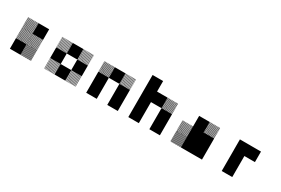

<svg xmlns="http://www.w3.org/2000/svg" viewBox="74 -1650 3853 2633"><g transform="rotate(30 2000.0 -333.0)"><path d="M459.2 -165.8 457.5 -167.5H459.2ZM459.2 -155 446.7 -167.5H452.5L459.2 -160.8ZM459.2 -144.2 435.8 -167.5H441.7L459.2 -150ZM459.2 -133.3 425 -167.5H430.8L459.2 -139.2ZM459.2 -122.5 414.2 -167.5H420L459.2 -128.3ZM459.2 -111.7 403.3 -167.5H409.2L459.2 -117.5ZM459.2 -100.8 392.5 -167.5H398.3L459.2 -106.7ZM459.2 -90 381.7 -167.5H387.5L459.2 -95.8ZM459.2 -79.2 370.8 -167.5H376.7L459.2 -85ZM459.2 -68.3 360 -167.5H365.8L459.2 -74.2ZM459.2 -57.5 349.2 -167.5H355L459.2 -63.3ZM459.2 -46.7 338.3 -167.5H344.2L459.2 -52.5ZM459.2 -35.8 327.5 -167.5H333.3L459.2 -41.7ZM459.2 -25 316.7 -167.5H322.5L459.2 -30.8ZM459.2 -14.2 305.8 -167.5H311.7L459.2 -20ZM459.2 -3.3 295 -167.5H300.8L459.2 -9.2ZM452.5 0.8 290.8 -160.8V-166.7L458.3 0.8ZM441.7 0.8 290.8 -150V-155.8L447.5 0.8ZM430.8 0.8 290.8 -139.2V-145L436.7 0.8ZM420 0.8 290.8 -128.3V-134.2L425.8 0.8ZM409.2 0.8 290.8 -117.5V-123.3L415 0.8ZM398.3 0.8 290.8 -106.7V-112.5L404.2 0.8ZM387.5 0.8 290.8 -95.8V-101.7L393.3 0.8ZM376.7 0.8 290.8 -85V-90.8L382.5 0.8ZM365.8 0.8 290.8 -74.2V-80L371.7 0.8ZM355 0.8 290.8 -63.3V-69.2L360.8 0.8ZM344.2 0.8 290.8 -52.5V-58.3L350 0.8ZM333.3 0.8 290.8 -41.7V-47.5L339.2 0.8ZM322.5 0.8 290.8 -30.8V-36.7L328.3 0.8ZM311.7 0.8 290.8 -20V-25.8L317.5 0.8ZM300.8 0.8 290.8 -9.2V-15L306.7 0.8ZM459.2 -167.5H463.3L459.2 -171.7ZM459.2 -321.7 446.7 -334.2H452.5L459.2 -327.5ZM459.2 -309.2 434.2 -334.2H440L459.2 -315ZM459.2 -296.7 421.7 -334.2H427.5L459.2 -302.5ZM459.2 -284.2 409.2 -334.2H415L459.2 -290ZM459.2 -271.7 396.7 -334.2H402.5L459.2 -277.5ZM459.2 -259.2 384.2 -334.2H389.2L459.2 -264.2ZM459.2 -246.7 371.7 -334.2H377.5L459.2 -252.5ZM459.2 -234.2 359.2 -334.2H365L459.2 -240ZM459.2 -221.7 346.7 -334.2H352.5L459.2 -227.5ZM459.2 -209.2 334.2 -334.2H340L459.2 -215ZM459.2 -196.7 321.7 -334.2H327.5L459.2 -202.5ZM459.2 -184.2 309.2 -334.2H315L459.2 -190ZM459.2 -171.7 296.7 -334.2H302.5L459.2 -177.5ZM452.5 -165.8 290.8 -327.5V-333.3L458.3 -165.8ZM440 -165.8 290.8 -315V-320.8L445.8 -165.8ZM427.5 -165.8 290.8 -302.5V-308.3L433.3 -165.8ZM415 -165.8 290.8 -290V-295.8L420.8 -165.8ZM402.5 -165.8 290.8 -277.5V-283.3L408.3 -165.8ZM389.2 -165.8 290.8 -264.2V-270.8L395.8 -165.8ZM377.5 -165.8 290.8 -252.5V-258.3L383.3 -165.8ZM365 -165.8 290.8 -240V-245.8L370.8 -165.8ZM352.5 -165.8 290.8 -227.5V-233.3L358.3 -165.8ZM340 -165.8 290.8 -215V-220.8L345.8 -165.8ZM327.5 -165.8 290.8 -202.5V-208.3L333.3 -165.8ZM315 -165.8 290.8 -190V-195.8L320.8 -165.8ZM302.5 -165.8 290.8 -177.5V-183.3L308.3 -165.8ZM292.5 -321.7 280 -334.2H285.8L292.5 -327.5ZM292.5 -309.2 267.5 -334.2H273.3L292.5 -315ZM292.5 -296.7 255 -334.2H260.8L292.5 -302.5ZM292.5 -284.2 242.5 -334.2H248.3L292.5 -290ZM292.5 -271.7 230 -334.2H235.8L292.5 -277.5ZM292.5 -259.2 217.5 -334.2H222.5L292.5 -264.2ZM292.5 -246.7 205 -334.2H210.8L292.5 -252.5ZM292.5 -234.2 192.5 -334.2H198.3L292.5 -240ZM292.5 -221.7 180 -334.2H185.8L292.5 -227.5ZM292.5 -209.2 167.5 -334.2H173.3L292.5 -215ZM292.5 -196.7 155 -334.2H160.8L292.5 -202.5ZM292.5 -184.2 142.5 -334.2H148.3L292.5 -190ZM292.5 -171.7 130 -334.2H135.8L292.5 -177.5ZM285.8 -165.8 124.2 -327.5V-333.3L291.7 -165.8ZM273.3 -165.8 124.2 -315V-320.8L279.2 -165.8ZM260.8 -165.8 124.2 -302.5V-308.3L266.7 -165.8ZM248.3 -165.8 124.2 -290V-295.8L254.2 -165.8ZM235.8 -165.8 124.2 -277.5V-283.3L241.7 -165.8ZM222.5 -165.8 124.2 -264.2V-270.8L229.2 -165.8ZM210.8 -165.8 124.2 -252.5V-258.3L216.7 -165.8ZM198.3 -165.8 124.2 -240V-245.8L204.2 -165.8ZM185.8 -165.8 124.2 -227.5V-233.3L191.7 -165.8ZM173.3 -165.8 124.2 -215V-220.8L179.2 -165.8ZM160.8 -165.8 124.2 -202.5V-208.3L166.7 -165.8ZM148.3 -165.8 124.2 -190V-195.8L154.2 -165.8ZM135.8 -165.8 124.2 -177.5V-183.3L141.7 -165.8ZM292.5 -488.3 280 -500.8H285.8L292.5 -494.2ZM292.5 -475.8 267.5 -500.8H273.3L292.5 -481.7ZM292.5 -463.3 255 -500.8H260.8L292.5 -469.2ZM292.5 -450.8 242.5 -500.8H248.3L292.5 -456.7ZM292.5 -438.3 230 -500.8H235.8L292.5 -444.2ZM292.5 -425.8 217.5 -500.8H222.5L292.5 -430.8ZM292.5 -413.3 205 -500.8H210.8L292.5 -419.2ZM292.5 -400.8 192.5 -500.8H198.3L292.5 -406.7ZM292.5 -388.3 180 -500.8H185.8L292.5 -394.2ZM292.5 -375.8 167.5 -500.8H173.3L292.5 -381.7ZM292.5 -363.3 155 -500.8H160.8L292.5 -369.2ZM292.5 -350.8 142.5 -500.8H148.3L292.5 -356.7ZM292.5 -338.3 130 -500.8H135.8L292.5 -344.2ZM285.8 -332.5 124.2 -494.2V-500L291.7 -332.5ZM273.3 -332.5 124.2 -481.7V-487.5L279.2 -332.5ZM260.8 -332.5 124.2 -469.2V-475L266.7 -332.5ZM248.3 -332.5 124.2 -456.7V-462.5L254.2 -332.5ZM235.8 -332.5 124.2 -444.2V-450L241.7 -332.5ZM222.5 -332.5 124.2 -430.8V-437.5L229.2 -332.5ZM210.8 -332.5 124.2 -419.2V-425L216.7 -332.5ZM198.3 -332.5 124.2 -406.7V-412.5L204.2 -332.5ZM185.8 -332.5 124.2 -394.2V-400L191.7 -332.5ZM173.3 -332.5 124.2 -381.7V-387.5L179.2 -332.5ZM160.8 -332.5 124.2 -369.2V-375L166.7 -332.5ZM148.3 -332.5 124.2 -356.7V-362.5L154.2 -332.5ZM135.8 -332.5 124.2 -344.2V-350L141.7 -332.5ZM125 -166.7H291.7V0H125ZM291.7 -500H458.3V-333.3H291.7Z M1167.5 -155.8 1155.8 -167.5H1161.7L1167.5 -161.7ZM1167.5 -141.7 1141.7 -167.5H1147.5L1167.5 -147.5ZM1167.5 -127.5 1127.5 -167.5H1133.3L1167.5 -133.3ZM1167.5 -113.3 1113.3 -167.5H1119.2L1167.5 -119.2ZM1167.5 -99.2 1099.2 -167.5H1105L1167.5 -105ZM1167.5 -85 1085 -167.5H1090.8L1167.5 -90.8ZM1167.5 -70.8 1070.8 -167.5H1076.7L1167.5 -76.7ZM1167.5 -56.7 1056.7 -167.5H1062.5L1167.5 -62.5ZM1167.5 -42.5 1042.5 -167.5H1048.3L1167.5 -48.3ZM1167.5 -28.3 1028.3 -167.5H1034.2L1167.5 -34.2ZM1167.5 -14.2 1014.2 -167.5H1020L1167.5 -20ZM1167.5 0 1000 -167.5H1005.8L1167.5 -5.8ZM1154.2 0.8 999.2 -154.2V-160L1160 0.8ZM1140 0.8 999.2 -140V-145.8L1145.8 0.8ZM1125.8 0.8 999.2 -125.8V-131.7L1131.7 0.8ZM1111.7 0.8 999.2 -111.7V-117.5L1117.5 0.8ZM1096.7 0.8 999.2 -96.7V-103.3L1103.3 0.8ZM1083.3 0.8 999.2 -83.3V-89.2L1089.2 0.8ZM1069.2 0.8 999.2 -69.2V-75L1075 0.8ZM1055 0.8 999.2 -55V-60.8L1060.8 0.8ZM1040.8 0.8 999.2 -40.8V-46.7L1046.7 0.8ZM1026.7 0.8 999.2 -26.7V-32.5L1032.5 0.8ZM1012.5 0.8 999.2 -12.5V-18.3L1018.3 0.8ZM834.2 -155.8 822.5 -167.5H828.3L834.2 -161.7ZM834.2 -141.7 808.3 -167.5H814.2L834.2 -147.5ZM834.2 -127.5 794.2 -167.5H800L834.2 -133.3ZM834.2 -113.3 780 -167.5H785.8L834.2 -119.2ZM834.2 -99.2 765.8 -167.5H771.7L834.2 -105ZM834.2 -85 751.7 -167.5H757.5L834.2 -90.8ZM834.2 -70.8 737.5 -167.5H743.3L834.2 -76.7ZM834.2 -56.7 723.3 -167.5H729.2L834.2 -62.5ZM834.2 -42.5 709.2 -167.5H715L834.2 -48.3ZM834.2 -28.3 695 -167.5H700.8L834.2 -34.2ZM834.2 -14.2 680.8 -167.5H686.7L834.2 -20ZM834.2 0 666.7 -167.5H672.5L834.2 -5.8ZM820.8 0.8 665.8 -154.2V-160L826.7 0.8ZM806.7 0.8 665.8 -140V-145.8L812.5 0.8ZM792.5 0.8 665.8 -125.8V-131.7L798.3 0.8ZM778.3 0.8 665.8 -111.7V-117.5L784.2 0.8ZM763.3 0.8 665.8 -96.7V-103.3L770 0.8ZM750 0.8 665.8 -83.3V-89.2L755.8 0.8ZM735.8 0.8 665.8 -69.2V-75L741.7 0.8ZM721.7 0.8 665.8 -55V-60.8L727.5 0.8ZM707.5 0.8 665.8 -40.8V-46.7L713.3 0.8ZM693.3 0.8 665.8 -26.7V-32.5L699.2 0.8ZM679.2 0.8 665.8 -12.5V-18.3L685 0.8ZM1167.5 -489.2 1155.8 -500.8H1161.7L1167.5 -495ZM1167.5 -475 1141.7 -500.8H1147.5L1167.5 -480.8ZM1167.5 -460.8 1127.5 -500.8H1133.3L1167.5 -466.7ZM1167.5 -446.7 1113.3 -500.8H1119.2L1167.5 -452.5ZM1167.5 -432.5 1099.2 -500.8H1105L1167.5 -438.3ZM1167.5 -418.3 1085 -500.8H1090.8L1167.5 -424.2ZM1167.5 -404.2 1070.8 -500.8H1076.7L1167.5 -410ZM1167.5 -390 1056.7 -500.8H1062.5L1167.5 -395.8ZM1167.5 -375.8 1042.5 -500.8H1048.3L1167.5 -381.7ZM1167.5 -361.7 1028.3 -500.8H1034.2L1167.5 -367.5ZM1167.5 -347.5 1014.2 -500.8H1020L1167.5 -353.3ZM1167.5 -333.3 1000 -500.8H1005.8L1167.5 -339.2ZM1154.2 -332.5 999.2 -487.5V-493.3L1160 -332.5ZM1140 -332.5 999.2 -473.3V-479.2L1145.8 -332.5ZM1125.8 -332.5 999.2 -459.2V-465L1131.7 -332.5ZM1111.7 -332.5 999.2 -445V-450.8L1117.5 -332.5ZM1096.7 -332.5 999.2 -430V-436.7L1103.3 -332.5ZM1083.3 -332.5 999.2 -416.7V-422.5L1089.2 -332.5ZM1069.2 -332.5 999.2 -402.5V-408.3L1075 -332.5ZM1055 -332.5 999.2 -388.3V-394.2L1060.8 -332.5ZM1040.8 -332.5 999.2 -374.2V-380L1046.7 -332.5ZM1026.7 -332.5 999.2 -360V-365.8L1032.5 -332.5ZM1012.5 -332.5 999.2 -345.8V-351.7L1018.3 -332.5ZM834.2 -489.2 822.5 -500.8H828.3L834.2 -495ZM834.2 -475 808.3 -500.8H814.2L834.2 -480.8ZM834.2 -460.8 794.2 -500.8H800L834.2 -466.7ZM834.2 -446.7 780 -500.8H785.8L834.2 -452.5ZM834.2 -432.5 765.8 -500.8H771.7L834.2 -438.3ZM834.2 -418.3 751.7 -500.8H757.5L834.2 -424.2ZM834.2 -404.2 737.5 -500.8H743.3L834.2 -410ZM834.2 -390 723.3 -500.8H729.2L834.2 -395.8ZM834.2 -375.8 709.2 -500.8H715L834.2 -381.7ZM834.2 -361.7 695 -500.8H700.8L834.2 -367.5ZM834.2 -347.5 680.8 -500.8H686.7L834.2 -353.3ZM834.2 -333.3 666.7 -500.8H672.5L834.2 -339.2ZM820.8 -332.5 665.8 -487.5V-493.3L826.7 -332.5ZM806.7 -332.5 665.8 -473.3V-479.2L812.5 -332.5ZM792.5 -332.5 665.8 -459.2V-465L798.3 -332.5ZM778.3 -332.5 665.8 -445V-450.8L784.2 -332.5ZM763.3 -332.5 665.8 -430V-436.7L770 -332.5ZM750 -332.5 665.8 -416.7V-422.5L755.8 -332.5ZM735.8 -332.5 665.8 -402.5V-408.3L741.7 -332.5ZM721.7 -332.5 665.8 -388.3V-394.2L727.5 -332.5ZM707.5 -332.5 665.8 -374.2V-380L713.3 -332.5ZM693.3 -332.5 665.8 -360V-365.8L699.2 -332.5ZM679.2 -332.5 665.8 -345.8V-351.7L685 -332.5ZM833.3 -166.7H1000V0H833.3ZM1000 -333.3H1166.7V-166.7H1000ZM666.7 -333.3H833.3V-166.7H666.7ZM833.3 -500H1000V-333.3H833.3Z M1834.2 -489.2 1822.5 -500.8H1828.3L1834.2 -495ZM1834.2 -475 1808.3 -500.8H1814.2L1834.2 -480.8ZM1834.2 -460.8 1794.2 -500.8H1800L1834.2 -466.7ZM1834.2 -446.7 1780 -500.8H1785.8L1834.2 -452.5ZM1834.2 -432.5 1765.8 -500.8H1771.7L1834.2 -438.3ZM1834.2 -418.3 1751.7 -500.8H1757.5L1834.2 -424.2ZM1834.2 -404.2 1737.5 -500.8H1743.3L1834.2 -410ZM1834.2 -390 1723.3 -500.8H1729.2L1834.2 -395.8ZM1834.2 -375.8 1709.2 -500.8H1715L1834.2 -381.7ZM1834.2 -361.7 1695 -500.8H1700.8L1834.2 -367.5ZM1834.2 -347.5 1680.8 -500.8H1686.7L1834.2 -353.3ZM1834.2 -333.3 1666.7 -500.8H1672.5L1834.2 -339.2ZM1820.8 -332.5 1665.8 -487.5V-493.3L1826.7 -332.5ZM1806.7 -332.5 1665.8 -473.3V-479.2L1812.5 -332.5ZM1792.5 -332.5 1665.8 -459.2V-465L1798.3 -332.5ZM1778.3 -332.5 1665.8 -445V-450.8L1784.2 -332.5ZM1763.3 -332.5 1665.8 -430V-436.7L1770 -332.5ZM1750 -332.5 1665.8 -416.7V-422.5L1755.8 -332.5ZM1735.8 -332.5 1665.8 -402.5V-408.3L1741.7 -332.5ZM1721.7 -332.5 1665.8 -388.3V-394.2L1727.5 -332.5ZM1707.5 -332.5 1665.8 -374.2V-380L1713.3 -332.5ZM1693.3 -332.5 1665.8 -360V-365.8L1699.2 -332.5ZM1679.2 -332.5 1665.8 -345.8V-351.7L1685 -332.5ZM1500.8 -488.3 1488.3 -500.8H1494.2L1500.8 -494.2ZM1500.8 -475.8 1475.8 -500.8H1481.7L1500.8 -481.7ZM1500.8 -463.3 1463.3 -500.8H1469.2L1500.8 -469.2ZM1500.8 -450.8 1450.8 -500.8H1456.7L1500.8 -456.7ZM1500.8 -438.3 1438.3 -500.8H1444.2L1500.8 -444.2ZM1500.8 -425.8 1425.8 -500.8H1430.8L1500.8 -430.8ZM1500.8 -413.3 1413.3 -500.8H1419.2L1500.8 -419.2ZM1500.8 -400.8 1400.8 -500.8H1406.7L1500.8 -406.7ZM1500.8 -388.3 1388.3 -500.8H1394.2L1500.8 -394.2ZM1500.8 -375.8 1375.8 -500.8H1381.7L1500.8 -381.7ZM1500.8 -363.3 1363.3 -500.8H1369.2L1500.8 -369.2ZM1500.8 -350.8 1350.8 -500.8H1356.7L1500.8 -356.7ZM1500.8 -338.3 1338.3 -500.8H1344.2L1500.8 -344.2ZM1494.2 -332.5 1332.5 -494.2V-500L1500 -332.5ZM1481.7 -332.5 1332.5 -481.7V-487.5L1487.5 -332.5ZM1469.2 -332.5 1332.5 -469.2V-475L1475 -332.5ZM1456.7 -332.5 1332.5 -456.7V-462.5L1462.5 -332.5ZM1444.2 -332.5 1332.5 -444.2V-450L1450 -332.5ZM1430.8 -332.5 1332.5 -430.8V-437.5L1437.5 -332.5ZM1419.2 -332.5 1332.5 -419.2V-425L1425 -332.5ZM1406.7 -332.5 1332.5 -406.7V-412.5L1412.5 -332.5ZM1394.2 -332.5 1332.5 -394.2V-400L1400 -332.5ZM1381.7 -332.5 1332.5 -381.7V-387.5L1387.5 -332.5ZM1369.2 -332.5 1332.5 -369.2V-375L1375 -332.5ZM1356.7 -332.5 1332.5 -356.7V-362.5L1362.5 -332.5ZM1344.2 -332.5 1332.5 -344.2V-350L1350 -332.5ZM1666.7 -166.7H1833.3V0H1666.7ZM1333.3 -166.7H1500V0H1333.3ZM1666.7 -333.3H1833.3V0H1666.7ZM1333.3 -333.3H1500V0H1333.3ZM1500 -500H1666.7V-333.3H1500Z M2500.8 -488.3 2488.3 -500.8H2494.2L2500.8 -494.2ZM2500.8 -475.8 2475.8 -500.8H2481.7L2500.8 -481.7ZM2500.8 -463.3 2463.3 -500.8H2469.2L2500.8 -469.2ZM2500.8 -450.8 2450.8 -500.8H2456.7L2500.8 -456.7ZM2500.8 -438.3 2438.3 -500.8H2444.2L2500.8 -444.2ZM2500.8 -425.8 2425.8 -500.8H2430.8L2500.8 -430.8ZM2500.8 -413.3 2413.3 -500.8H2419.2L2500.8 -419.2ZM2500.8 -400.8 2400.8 -500.8H2406.7L2500.8 -406.7ZM2500.8 -388.3 2388.3 -500.8H2394.2L2500.8 -394.2ZM2500.8 -375.8 2375.8 -500.8H2381.7L2500.8 -381.7ZM2500.8 -363.3 2363.3 -500.8H2369.2L2500.8 -369.2ZM2500.8 -350.8 2350.8 -500.8H2356.7L2500.8 -356.7ZM2500.8 -338.3 2338.3 -500.8H2344.2L2500.8 -344.2ZM2494.2 -332.5 2332.5 -494.2V-500L2500 -332.5ZM2481.7 -332.5 2332.5 -481.7V-487.5L2487.5 -332.5ZM2469.2 -332.5 2332.5 -469.2V-475L2475 -332.5ZM2456.7 -332.5 2332.5 -456.7V-462.5L2462.5 -332.5ZM2444.2 -332.5 2332.5 -444.2V-450L2450 -332.5ZM2430.8 -332.5 2332.5 -430.8V-437.5L2437.5 -332.5ZM2419.2 -332.5 2332.5 -419.2V-425L2425 -332.5ZM2406.7 -332.5 2332.5 -406.7V-412.5L2412.5 -332.5ZM2394.2 -332.5 2332.5 -394.2V-400L2400 -332.5ZM2381.7 -332.5 2332.5 -381.7V-387.5L2387.5 -332.5ZM2369.2 -332.5 2332.5 -369.2V-375L2375 -332.5ZM2356.7 -332.5 2332.5 -356.7V-362.5L2362.5 -332.5ZM2344.2 -332.5 2332.5 -344.2V-350L2350 -332.5ZM2333.3 -166.7H2500V0H2333.3ZM2000 -166.7H2166.7V0H2000ZM2333.3 -333.3H2500V0H2333.3ZM2000 -333.3H2166.7V0H2000ZM2166.7 -500H2333.3V-333.3H2166.7ZM2000 -500H2333.3V-333.3H2000ZM2000 -500H2166.7V-166.7H2000ZM2000 -666.7H2166.7V-333.3H2000Z M2834.2 -165.8 2832.5 -167.5H2834.2ZM2834.2 -155 2821.7 -167.5H2827.5L2834.2 -160.8ZM2834.2 -144.2 2810.8 -167.5H2816.7L2834.2 -150ZM2834.2 -133.3 2800 -167.5H2805.8L2834.2 -139.2ZM2834.2 -122.5 2789.2 -167.5H2795L2834.2 -128.3ZM2834.2 -111.7 2778.3 -167.5H2784.2L2834.2 -117.5ZM2834.2 -100.8 2767.5 -167.5H2773.3L2834.2 -106.7ZM2834.2 -90 2756.7 -167.5H2762.5L2834.2 -95.8ZM2834.2 -79.2 2745.8 -167.5H2751.7L2834.2 -85ZM2834.2 -68.3 2735 -167.5H2740.8L2834.2 -74.2ZM2834.2 -57.5 2724.2 -167.5H2730L2834.2 -63.3ZM2834.2 -46.7 2713.3 -167.5H2719.2L2834.2 -52.5ZM2834.2 -35.8 2702.5 -167.5H2708.3L2834.2 -41.7ZM2834.2 -25 2691.7 -167.5H2697.5L2834.2 -30.8ZM2834.2 -14.2 2680.8 -167.5H2686.7L2834.2 -20ZM2834.2 -3.3 2670 -167.5H2675.8L2834.2 -9.2ZM2827.5 0.8 2665.8 -160.8V-166.7L2833.3 0.8ZM2816.7 0.8 2665.8 -150V-155.8L2822.5 0.8ZM2805.8 0.8 2665.8 -139.2V-145L2811.7 0.8ZM2795 0.8 2665.8 -128.3V-134.2L2800.8 0.8ZM2784.2 0.8 2665.8 -117.5V-123.3L2790 0.8ZM2773.3 0.8 2665.8 -106.7V-112.5L2779.2 0.8ZM2762.5 0.8 2665.8 -95.8V-101.7L2768.3 0.8ZM2751.7 0.8 2665.8 -85V-90.8L2757.5 0.8ZM2740.8 0.8 2665.8 -74.2V-80L2746.7 0.8ZM2730 0.8 2665.8 -63.3V-69.2L2735.8 0.8ZM2719.2 0.8 2665.8 -52.5V-58.3L2725 0.8ZM2708.3 0.8 2665.8 -41.7V-47.5L2714.2 0.8ZM2697.5 0.8 2665.8 -30.8V-36.7L2703.3 0.8ZM2686.7 0.8 2665.8 -20V-25.8L2692.5 0.8ZM2675.8 0.8 2665.8 -9.2V-15L2681.7 0.8ZM2834.2 -167.5H2838.3L2834.2 -171.7ZM2834.2 -321.7 2821.7 -334.2H2827.5L2834.2 -327.5ZM2834.2 -309.2 2809.2 -334.2H2815L2834.2 -315ZM2834.2 -296.7 2796.7 -334.2H2802.5L2834.2 -302.5ZM2834.2 -284.2 2784.2 -334.2H2790L2834.2 -290ZM2834.2 -271.7 2771.7 -334.2H2777.5L2834.2 -277.5ZM2834.2 -259.2 2759.2 -334.2H2764.2L2834.2 -264.2ZM2834.2 -246.7 2746.7 -334.2H2752.5L2834.2 -252.5ZM2834.2 -234.2 2734.2 -334.2H2740L2834.2 -240ZM2834.2 -221.7 2721.7 -334.2H2727.5L2834.2 -227.5ZM2834.2 -209.2 2709.2 -334.2H2715L2834.2 -215ZM2834.2 -196.7 2696.7 -334.2H2702.5L2834.2 -202.5ZM2834.2 -184.2 2684.2 -334.2H2690L2834.2 -190ZM2834.2 -171.7 2671.7 -334.2H2677.5L2834.2 -177.5ZM2827.5 -165.8 2665.8 -327.5V-333.3L2833.3 -165.8ZM2815 -165.8 2665.8 -315V-320.8L2820.8 -165.8ZM2802.5 -165.8 2665.8 -302.5V-308.3L2808.3 -165.8ZM2790 -165.8 2665.8 -290V-295.8L2795.8 -165.8ZM2777.5 -165.8 2665.8 -277.5V-283.3L2783.3 -165.8ZM2764.2 -165.8 2665.8 -264.2V-270.8L2770.8 -165.8ZM2752.5 -165.8 2665.8 -252.5V-258.3L2758.3 -165.8ZM2740 -165.8 2665.8 -240V-245.8L2745.8 -165.8ZM2727.5 -165.8 2665.8 -227.5V-233.3L2733.3 -165.8ZM2715 -165.8 2665.8 -215V-220.8L2720.8 -165.8ZM2702.5 -165.8 2665.8 -202.5V-208.3L2708.3 -165.8ZM2690 -165.8 2665.8 -190V-195.8L2695.8 -165.8ZM2677.5 -165.8 2665.8 -177.5V-183.3L2683.3 -165.8ZM3167.5 -488.3 3155 -500.8H3160.8L3167.5 -494.2ZM3167.5 -475.8 3142.5 -500.8H3148.3L3167.5 -481.7ZM3167.5 -463.3 3130 -500.8H3135.8L3167.5 -469.2ZM3167.5 -450.8 3117.5 -500.8H3123.3L3167.5 -456.7ZM3167.5 -438.3 3105 -500.8H3110.8L3167.5 -444.2ZM3167.5 -425.8 3092.5 -500.8H3097.5L3167.5 -430.8ZM3167.5 -413.3 3080 -500.8H3085.8L3167.5 -419.2ZM3167.5 -400.8 3067.5 -500.8H3073.3L3167.5 -406.7ZM3167.5 -388.3 3055 -500.8H3060.8L3167.5 -394.2ZM3167.5 -375.8 3042.5 -500.8H3048.3L3167.5 -381.7ZM3167.5 -363.3 3030 -500.8H3035.8L3167.5 -369.2ZM3167.5 -350.8 3017.5 -500.8H3023.3L3167.5 -356.7ZM3167.5 -338.3 3005 -500.8H3010.8L3167.5 -344.2ZM3160.8 -332.5 2999.2 -494.2V-500L3166.7 -332.5ZM3148.3 -332.5 2999.2 -481.7V-487.5L3154.2 -332.5ZM3135.8 -332.5 2999.2 -469.2V-475L3141.7 -332.5ZM3123.3 -332.5 2999.2 -456.7V-462.5L3129.2 -332.5ZM3110.8 -332.5 2999.2 -444.2V-450L3116.7 -332.5ZM3097.5 -332.5 2999.2 -430.8V-437.5L3104.2 -332.5ZM3085.8 -332.5 2999.2 -419.2V-425L3091.7 -332.5ZM3073.3 -332.5 2999.2 -406.7V-412.5L3079.2 -332.5ZM3060.8 -332.5 2999.2 -394.2V-400L3066.7 -332.5ZM3048.3 -332.5 2999.2 -381.7V-387.5L3054.2 -332.5ZM3035.8 -332.5 2999.2 -369.2V-375L3041.7 -332.5ZM3023.3 -332.5 2999.2 -356.7V-362.5L3029.2 -332.5ZM3010.8 -332.5 2999.2 -344.2V-350L3016.7 -332.5ZM3000 -166.7H3166.7V0H3000ZM2833.3 -166.7H3166.7V0H2833.3ZM3000 -333.3H3166.7V0H3000ZM2833.3 -333.3H3166.7V-166.7H2833.3ZM2833.3 -333.3H3000V0H2833.3ZM2833.3 -500H3000V-166.7H2833.3Z M3645.8 -500H3812.5V-333.3H3645.8ZM3646.7 -488.3 3634.2 -500.8H3640L3646.7 -494.2ZM3646.7 -475.8 3621.7 -500.8H3627.5L3646.7 -481.7ZM3646.7 -463.3 3609.2 -500.8H3615L3646.7 -469.2ZM3646.7 -450.8 3596.7 -500.8H3602.5L3646.7 -456.7ZM3646.7 -438.3 3584.2 -500.8H3590L3646.7 -444.2ZM3646.7 -425.8 3571.7 -500.8H3576.7L3646.7 -430.8ZM3646.7 -413.3 3559.2 -500.8H3565L3646.7 -419.2ZM3646.7 -400.8 3546.7 -500.8H3552.5L3646.7 -406.7ZM3646.7 -388.3 3534.2 -500.8H3540L3646.7 -394.2ZM3646.7 -375.8 3521.7 -500.8H3527.5L3646.7 -381.7ZM3646.7 -363.3 3509.2 -500.8H3515L3646.7 -369.2ZM3646.7 -350.8 3496.7 -500.8H3502.5L3646.7 -356.7ZM3646.7 -338.3 3484.2 -500.8H3490L3646.7 -344.2ZM3640 -332.5 3478.3 -494.2V-500L3645.8 -332.5ZM3627.5 -332.5 3478.3 -481.7V-487.5L3633.3 -332.5ZM3615 -332.5 3478.3 -469.2V-475L3620.8 -332.5ZM3602.5 -332.5 3478.3 -456.7V-462.5L3608.3 -332.5ZM3590 -332.5 3478.3 -444.2V-450L3595.8 -332.5ZM3576.7 -332.5 3478.3 -430.8V-437.5L3583.3 -332.5ZM3565 -332.5 3478.3 -419.2V-425L3570.8 -332.5ZM3552.5 -332.5 3478.3 -406.7V-412.5L3558.3 -332.5ZM3540 -332.5 3478.3 -394.2V-400L3545.8 -332.5ZM3527.5 -332.5 3478.3 -381.7V-387.5L3533.3 -332.5ZM3515 -332.5 3478.3 -369.2V-375L3520.8 -332.5ZM3502.5 -332.5 3478.3 -356.7V-362.5L3508.3 -332.5ZM3490 -332.5 3478.3 -344.2V-350L3495.8 -332.5ZM3479.2 -166.7H3645.8V0H3479.2ZM3479.2 -333.3H3645.8V0H3479.2ZM3479.2 -500H3645.8V-166.7H3479.2Z"/></g></svg>

Font: 0xA000-Pixelated-Mono
Style: Pixelated-Mono
Weight: 400
Version: Version 0.1